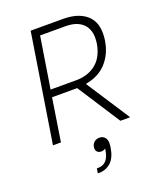

<svg xmlns="http://www.w3.org/2000/svg" viewBox="-176 -844 1027 1220"><g transform="rotate(-20 337.5 -234.0)"><path d="M64 0 180 -733H398Q458 -733 500.5 -717Q543 -701 568.5 -672.5Q594 -644 602 -605Q606 -584 606 -560Q606 -539 603 -517L601 -505Q587 -424 535.5 -367.5Q484 -311 394 -295L586 0H520L333 -289H328H163L118 0ZM226 -684 171 -338H343Q389 -338 425 -351.5Q461 -365 486 -388Q511 -411 526 -443Q541 -475 547 -511Q550 -531 550 -549Q550 -564 548 -579Q542 -611 524.5 -634Q507 -657 475.5 -670.5Q444 -684 398 -684ZM271 265 276 233H285Q353 233 367 143L369 132Q356 142 340 142Q322 142 312 131Q304 122 304 108Q304 104 305 99Q308 79 322.5 67Q337 55 357 55Q383 55 397 75Q406 88 406 111Q406 122 404 136L403 141Q393 204 360 234.5Q327 265 279 265Z"/></g></svg>

Font: Sora ExtraLight
Style: Italic
Weight: 200
Designer: Jonathan Barnbrook, Juli√°n Moncada
Version: Version 1.000